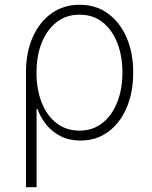

<svg xmlns="http://www.w3.org/2000/svg" viewBox="-20 -570 627 794"><path d="M87.4 204.1V-270.5Q87.4 -352.5 115 -415.5Q142.6 -478.5 192.6 -514.4Q242.7 -550.3 309.1 -550.3Q376.5 -550.3 426 -514.4Q475.6 -478.5 503.2 -415.5Q530.8 -352.5 530.8 -270Q530.8 -188 503.7 -124.5Q476.6 -61 427.5 -24.9Q378.4 11.2 313 11.2Q266.6 11.2 231.2 -6.6Q195.8 -24.4 171.9 -54Q147.9 -83.5 135.3 -119.1H131.3V204.1ZM308.6 -29.8Q363.8 -29.8 403.6 -61.3Q443.4 -92.8 464.8 -147.2Q486.3 -201.7 486.3 -270.5Q486.3 -338.4 465.1 -392.6Q443.8 -446.8 404.3 -478Q364.7 -509.3 309.1 -509.3Q253.9 -509.3 214.1 -478.3Q174.3 -447.3 152.6 -393.3Q130.9 -339.4 130.9 -270.5Q130.9 -201.2 152.1 -146.7Q173.3 -92.3 213.4 -61Q253.4 -29.8 308.6 -29.8Z"/></svg>

Font: Inter 16pt ExtraLight
Style: Regular
Weight: 250
Version: Version 4.001;git-66647c0bb